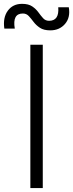

<svg xmlns="http://www.w3.org/2000/svg" viewBox="-60 -954 371 974"><path d="M94 0V-727H157V0ZM195 -800Q162 -800 142.5 -813Q123 -826 110.5 -842.8Q98 -859.5 86 -872.5Q74 -885.5 56 -885.5Q2 -885.5 15 -809H-38Q-46 -864.5 -20.5 -899.5Q5 -934.5 52 -934.5Q84.5 -934.5 103.5 -921.5Q122.5 -908.5 134.8 -891.5Q147 -874.5 158.8 -861.5Q170.5 -848.5 189 -848.5Q241 -848.5 235.5 -917H289Q298 -865.5 270 -832.8Q242 -800 195 -800Z"/></svg>

Font: Spline Sans Light
Style: Regular
Weight: 300
Designer: Eben Sorkin, Mirko Velimirovic
Foundry: Sorkin Type
Version: Version 1.000; ttfautohint (v1.8.3)